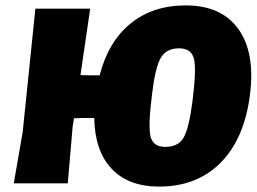

<svg xmlns="http://www.w3.org/2000/svg" viewBox="-20 -679 950 711"><path d="M314 -647 278 -401 314 -400H349Q381 -525 463.5 -592Q546 -659 668 -659Q799 -659 862 -572.5Q925 -486 906 -331Q886 -167 798 -77.5Q710 12 569 12Q456 12 393.5 -54Q331 -120 329 -242H285L254 -241L249 -210L231 0H31L64 -190L111 -647ZM643 -500Q596 -500 575.5 -465Q555 -430 543 -330Q528 -212 537.5 -173.5Q547 -135 592 -135Q640 -135 660 -169.5Q680 -204 693 -306Q708 -424 698 -462Q688 -500 643 -500Z"/></svg>

Font: Alegreya Sans SC Black
Style: Italic
Weight: 900
Italic angle: -7°
Designer: Juan Pablo del Peral
Foundry: Huerta Tipografica
Version: Version 2.007